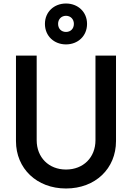

<svg xmlns="http://www.w3.org/2000/svg" viewBox="-20 -1062 752 1094"><path d="M356 12C524 12 641 -102 641 -258V-745H524V-263C524 -165 455 -96 356 -96C258 -96 189 -165 189 -263V-745H71V-258C71 -102 189 12 356 12ZM236 -926C236 -856 289 -809 356 -809C423 -809 476 -856 476 -926C476 -995 423 -1042 356 -1042C289 -1042 236 -995 236 -926ZM311 -926C311 -954 331 -972 356 -972C382 -972 401 -953 401 -926C401 -898 382 -880 356 -880C330 -880 311 -898 311 -926Z"/></svg>

Font: Mluvka SemiBold
Style: Regular
Weight: 600
Designer: Modified by Jiří Krblich, Original typeface by Gumpita Rahayu
Foundry: Gumpita Rahayu & Jiří Krblich
Version: Version 2.000;Glyphs 3.1.1 (3134)